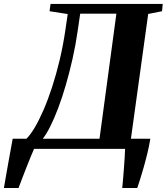

<svg xmlns="http://www.w3.org/2000/svg" viewBox="-80 -763 854 984"><path d="M-60 200.5Q-55 171.5 -48.8 135.8Q-42.5 100 -36 63.5Q-29.5 27 -23.8 -3.5Q-18 -34 -15 -52H55.5Q75.5 -71.5 97.8 -109Q120 -146.5 142.8 -198.8Q165.5 -251 186.8 -316Q208 -381 225.8 -455.5Q243.5 -530 255.5 -612L267 -691L174 -705.5L179 -743H754L750.5 -705.5L679.5 -691.5L591 -52H690.5Q684.5 -15 675.2 23Q666 61 656.2 95.2Q646.5 129.5 637.8 156.8Q629 184 623.5 200.5H546.5Q548.5 181 550.8 154.2Q553 127.5 555.2 98.8Q557.5 70 559 44Q560.5 18 561 0H94.5Q88 14.5 77.5 40.2Q67 66 55 96.2Q43 126.5 32.5 154.2Q22 182 15 200.5ZM139 -52H430L516.5 -693H331L318.5 -607.5Q308 -533.5 292 -462.5Q276 -391.5 257.2 -327Q238.5 -262.5 218 -208.5Q197.5 -154.5 177.2 -114.2Q157 -74 139 -52Z"/></svg>

Font: Merriweather 72pt ExtraBold
Style: Italic
Weight: 800
Italic angle: -7.8°
Version: Version 2.101